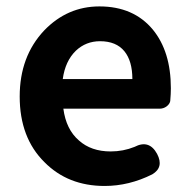

<svg xmlns="http://www.w3.org/2000/svg" viewBox="-20 -581 607 614"><path d="M314.5 13.7Q197.3 13.7 122.1 -62.5Q43 -140.6 43 -272.5Q43 -400.4 121.1 -483.4Q195.3 -560.5 297.9 -560.5Q407.2 -560.5 468.8 -486.3Q526.4 -416 526.4 -298.8Q526.4 -281.2 524.4 -257.8Q522.5 -248 512.7 -240.7Q502.9 -233.4 490.2 -233.4H350.6H182.6Q191.4 -167 232.4 -131.8Q271.5 -96.7 334 -96.7Q374 -96.7 410.2 -111.3Q457 -135.7 482.4 -88.9Q504.9 -45.9 466.8 -23.4Q392.6 13.7 314.5 13.7ZM180.7 -328.1H292H403.3Q403.3 -385.7 377.9 -417Q351.6 -449.2 299.8 -449.2Q254.9 -449.2 222.7 -418.9Q188.5 -385.7 180.7 -328.1Z"/></svg>

Font: Bpmf GenSen Rounded B
Style: B
Weight: 700
Foundry: But Ko
Version: Version 1.320